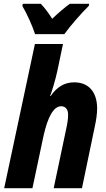

<svg xmlns="http://www.w3.org/2000/svg" viewBox="-20 -992 561 1012"><path d="M165 -812H319C348 -853 411 -925 448 -961L450 -972H348C319 -951 289 -925 255 -893C237 -922 213 -954 195 -972H100L98 -960C122 -920 151 -855 165 -812ZM2 0H151L209 -274C232 -379 264 -432 302 -432C326 -432 339 -415 339 -387C339 -365 335 -339 329 -313L263 0H412L480 -327C487 -358 492 -393 492 -420C492 -503 451 -558 371 -558C318 -558 279 -532 247 -486H244C254 -511 272 -571 282 -617L312 -760H164Z"/></svg>

Font: Noto Sans Display SemiCondensed Extra
Style: Italic
Weight: 800
Width: 4
Italic angle: -12°
Designer: Monotype Design Team
Foundry: Monotype Imaging Inc.
Version: Version 1.900